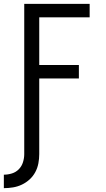

<svg xmlns="http://www.w3.org/2000/svg" viewBox="-30 -755 550 998"><path d="M-10 223V153Q11 153 32 146.5Q53 140 68 124.5Q83 109 89.5 88Q96 67 96 46V-735H436V-665H174V-417H380V-347H174V46Q174 70 169.5 94Q165 118 153.5 139.5Q142 161 124 177.5Q106 194 84 204.5Q62 215 38 219Q14 223 -10 223Z"/></svg>

Font: Iosevka srxl
Style: Regular
Weight: 400
Monospace: yes
Designer: Belleve Invis
Foundry: Belleve Invis
Version: Version 33.0.1; ttfautohint (v1.8.3)